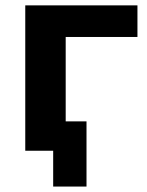

<svg xmlns="http://www.w3.org/2000/svg" viewBox="-20 -559 546 712"><path d="M300.8 132.8V-108.9H223.6V-421.9H489.7V-539.1H73.7V0H177.2V132.8Z"/></svg>

Font: Winston
Style: Bold
Weight: 700
Designer: Vernon Adams, Kim Jin-seong, David Berlow, Cristiano Sobral
Foundry: The Winston Project Authors
Version: Version 3.004